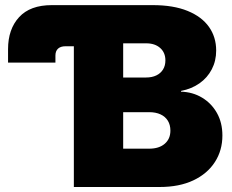

<svg xmlns="http://www.w3.org/2000/svg" viewBox="-20 -748 928 768"><path d="M12.2 -497.6V-551.3Q12.2 -631.3 56.4 -679.4Q100.6 -727.5 187 -727.5H275.4V-563H242.2Q222.7 -563 212.2 -553.5Q201.7 -543.9 201.7 -525.9V-497.6ZM275.4 0V-727.5H590.8Q673.8 -727.5 730.5 -704.3Q787.1 -681.2 815.9 -640.4Q844.7 -599.6 844.7 -545.9Q844.7 -504.4 827.1 -470.7Q809.6 -437 778.1 -414.8Q746.6 -392.6 704.1 -384.3V-381.3Q751 -379.9 788.3 -357.4Q825.7 -335 847.7 -296.1Q869.6 -257.3 869.6 -206.1Q869.6 -146.5 839.6 -99.9Q809.6 -53.2 753.4 -26.6Q697.3 0 618.2 0ZM472.7 -153.3H576.7Q616.2 -153.3 638.9 -172.9Q661.6 -192.4 661.6 -225.6Q661.6 -248.5 651.4 -265.1Q641.1 -281.7 622.1 -290.5Q603 -299.3 577.1 -299.3H472.7ZM472.7 -438H564.5Q587.9 -438 605.2 -446.3Q622.6 -454.6 632.1 -470Q641.6 -485.4 641.6 -506.3Q641.6 -537.6 620.6 -556.2Q599.6 -574.7 564.9 -574.7H472.7Z"/></svg>

Font: Inter 28pt Black
Style: Regular
Weight: 900
Designer: Rasmus Andersson
Foundry: rsms
Version: Version 4.001;git-66647c0bb